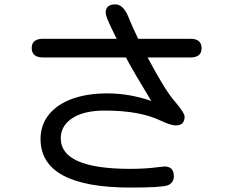

<svg xmlns="http://www.w3.org/2000/svg" viewBox="-20 -804 1040 872"><path d="M124 -585.9Q124 -627.9 175.8 -627.9H509.8L485.4 -677.7Q460 -730.5 460 -746.1Q460 -784.2 503.9 -784.2Q539.1 -784.2 562.5 -728.5Q579.1 -686.5 607.4 -627.9H844.7Q895.5 -627.9 895.5 -585Q895.5 -543 844.7 -543H650.4L651.4 -541Q732.4 -388.7 775.4 -341.8Q818.4 -291 818.4 -274.4Q818.4 -234.4 778.3 -234.4Q755.9 -234.4 708 -256.8Q614.3 -301.8 456.1 -301.8Q360.4 -301.8 308.1 -267.1Q255.9 -232.4 255.9 -175.8Q255.9 -37.1 572.3 -37.1Q639.6 -37.1 699.2 -44.9L726.6 -47.9Q769.5 -47.9 769.5 -3.9Q769.5 25.4 743.2 37.1Q715.8 47.9 573.2 47.9Q164.1 47.9 164.1 -172.9Q164.1 -236.3 201.7 -283.2Q239.3 -330.1 307.6 -355Q376 -379.9 467.8 -379.9Q566.4 -379.9 667 -345.7Q592.8 -466.8 551.8 -543H175.8Q124 -543 124 -585.9Z"/></svg>

Font: jf-openhuninn-1.1
Style: Regular
Weight: 400
Designer: [Kosugi Maru]
      Designed by Motoya company      

      [Varela Round]
      Joe Prince(Latin component); Avraham Co
Foundry: justfont CO.,LTD.
Version: 1.1